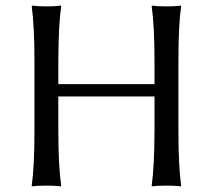

<svg xmlns="http://www.w3.org/2000/svg" viewBox="-20 -668 766 691"><path d="M536.1 -444.8Q536.1 -573.7 525.9 -645L527.8 -647.9Q545.9 -645 579.1 -645Q612.8 -645 630.9 -647.9L631.8 -645Q622.1 -578.1 622.1 -444.8V-200.2Q622.1 -71.3 631.8 0L629.9 2.9Q611.8 0 579.1 0Q545.4 0 526.9 2.9L525.9 0Q535.6 -68.4 536.1 -200.2V-320.8H189.9V-200.2Q189.9 -71.3 200.2 0L198.2 2.9Q180.2 0 147 0Q113.3 0 95.2 2.9L94.2 0Q104 -68.4 104 -200.2V-444.8Q104 -573.7 94.2 -645L96.2 -647.9Q114.3 -645 147 -645Q180.7 -645 199.2 -647.9L200.2 -645Q190.4 -578.1 189.9 -444.8V-365.2H536.1Z"/></svg>

Font: Linux Biolinum Capitals O
Style: Small Caps
Weight: 400
Designer: Philipp H. Poll
Foundry: Philipp H. Poll
Version: Version 1.0.4